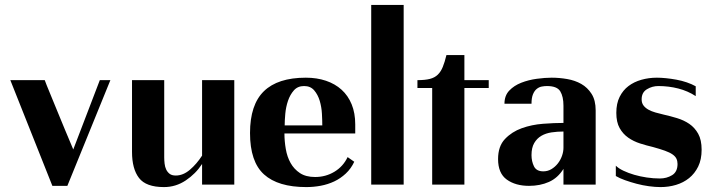

<svg xmlns="http://www.w3.org/2000/svg" viewBox="-20 -751 2900 781"><path d="M162 -425Q162 -424 170 -404Q178 -384 190.5 -354Q203 -324 217 -289.5Q231 -255 244 -224Q257 -193 266.5 -170.5Q276 -148 278 -143L386 -425H429L254 5H193L22 -425Z M517 -425H648V-111Q648 -99 649.5 -85.5Q651 -72 656 -61.5Q661 -51 670 -44Q679 -37 695 -37Q725 -37 752.5 -60.5Q780 -84 802 -118V-425H933V0H802V-84Q776 -44 735.5 -17Q695 10 647 10Q574 10 545.5 -27Q517 -64 517 -133Z M1224 -435Q1269 -435 1306 -422.5Q1343 -410 1369.5 -386Q1396 -362 1410.5 -326.5Q1425 -291 1425 -245V-208H1137Q1137 -177 1142.5 -145Q1148 -113 1162 -88Q1176 -63 1200 -47Q1224 -31 1262 -31Q1305 -31 1340.5 -52.5Q1376 -74 1394 -112L1421 -93Q1408 -65 1386.5 -45Q1365 -25 1339.5 -13Q1314 -1 1285 4.5Q1256 10 1226 10Q1111 10 1054 -41.5Q997 -93 997 -210Q997 -325 1053.5 -380Q1110 -435 1224 -435ZM1291 -241Q1291 -261 1289.5 -288.5Q1288 -316 1280.5 -341Q1273 -366 1258 -383.5Q1243 -401 1217 -401Q1191 -401 1175.5 -383.5Q1160 -366 1151.5 -341Q1143 -316 1140.5 -288.5Q1138 -261 1138 -241Z M1622 0H1490V-731H1622Z M1678 -393V-425Q1709 -425 1728.5 -430Q1748 -435 1760.5 -447Q1773 -459 1781 -478.5Q1789 -498 1796 -527H1869V-425H1968V-393H1869V0H1738V-393Z M2272 -251V-321Q2272 -358 2259 -379.5Q2246 -401 2205 -401Q2195 -401 2184 -399Q2173 -397 2163.5 -389.5Q2154 -382 2148 -367.5Q2142 -353 2142 -329H2032Q2032 -362 2051.5 -382.5Q2071 -403 2100.5 -414.5Q2130 -426 2163.5 -430.5Q2197 -435 2224 -435Q2255 -435 2287 -429.5Q2319 -424 2344.5 -409.5Q2370 -395 2386.5 -369Q2403 -343 2403 -302V0H2272V-64Q2249 -27 2213 -11Q2177 5 2132 5Q2077 5 2041.5 -20.5Q2006 -46 2006 -104Q2006 -156 2034 -185.5Q2062 -215 2102.5 -229.5Q2143 -244 2189 -247.5Q2235 -251 2272 -251ZM2142 -120Q2142 -95 2152 -74.5Q2162 -54 2190 -54Q2208 -54 2223 -63Q2238 -72 2249 -86Q2260 -100 2266 -117Q2272 -134 2272 -150V-216Q2247 -216 2223.5 -212.5Q2200 -209 2182 -198.5Q2164 -188 2153 -169Q2142 -150 2142 -120Z M2485 -77Q2496 -66 2516 -56.5Q2536 -47 2560 -40Q2584 -33 2611 -29Q2638 -25 2664 -25Q2692 -25 2714 -38.5Q2736 -52 2736 -84Q2736 -96 2731.5 -105.5Q2727 -115 2715.5 -123Q2704 -131 2684.5 -138Q2665 -145 2636 -153Q2610 -159 2583.5 -167.5Q2557 -176 2535.5 -191Q2514 -206 2500.5 -230Q2487 -254 2487 -292Q2487 -330 2500.5 -357Q2514 -384 2536.5 -401Q2559 -418 2589 -426.5Q2619 -435 2652 -435Q2668 -435 2688.5 -433Q2709 -431 2731 -427Q2753 -423 2773.5 -416Q2794 -409 2810 -400V-360Q2778 -381 2739 -391Q2700 -401 2658 -401Q2633 -401 2611.5 -388Q2590 -375 2590 -347Q2590 -332 2597.5 -322Q2605 -312 2617.5 -305Q2630 -298 2646 -293.5Q2662 -289 2679 -285Q2706 -279 2734 -270.5Q2762 -262 2784 -247Q2806 -232 2820 -207Q2834 -182 2834 -142Q2834 -102 2820 -73.5Q2806 -45 2783 -26.5Q2760 -8 2730 1Q2700 10 2667 10Q2645 10 2619.5 6.5Q2594 3 2569.5 -3.5Q2545 -10 2522.5 -18Q2500 -26 2485 -35Z"/></svg>

Font: Gamine
Style: Bold
Weight: 700
Designer: Tapiwanashe Sebastian Garikayi
Version: Version 1.000